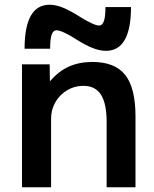

<svg xmlns="http://www.w3.org/2000/svg" viewBox="-20 -792 652 812"><path d="M73 0V-520H190L191 -450H193Q228 -491 271.5 -510.5Q315 -530 371 -530Q466 -530 509.5 -475Q553 -420 553 -300V0H431V-277Q431 -354 407 -391.5Q383 -429 333 -429Q295 -429 263.5 -410Q232 -391 214 -359.5Q196 -328 196 -290V0ZM428 -577Q402 -577 371.5 -589Q341 -601 300 -627Q274 -644 252 -654Q230 -664 219 -664Q205 -664 198.5 -645.5Q192 -627 192 -586H84Q84 -772 190 -772Q216 -772 246.5 -759.5Q277 -747 318 -721Q345 -704 366.5 -694Q388 -684 399 -684Q413 -684 419.5 -703Q426 -722 426 -762H534Q534 -577 428 -577Z"/></svg>

Font: M PLUS 2 Thin SemiBold
Style: Regular
Weight: 600
Version: Version 1.001